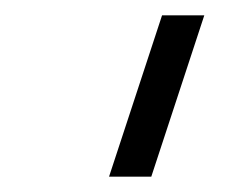

<svg xmlns="http://www.w3.org/2000/svg" viewBox="-20 -770 303 250"><path d="M122 -540 191 -750H246L177 -540Z"/></svg>

Font: Mohave Light Light
Style: Italic
Weight: 300
Italic angle: -8°
Version: Version 2.003